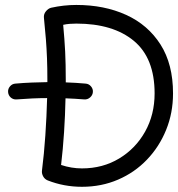

<svg xmlns="http://www.w3.org/2000/svg" viewBox="-20 -714 708 764"><path d="M12.2 -347.7Q11.2 -360.4 19.8 -370.4Q28.3 -380.4 41 -381.3Q74.7 -384.3 106.7 -385.5Q138.7 -386.7 168.5 -387.2Q168.5 -391.6 168.5 -396Q168.5 -444.3 167 -482.4Q165.5 -520.5 162.6 -558.3Q159.7 -596.2 154.8 -643.1Q153.3 -657.7 162.6 -668.9Q171.9 -680.2 183.1 -683.1Q233.4 -694.3 283.7 -694.3Q395 -694.3 481.9 -654.8Q568.8 -615.2 618.7 -536.9Q668.5 -458.5 668.5 -342.3Q668.5 -264.6 641.1 -197.3Q613.8 -129.9 564.9 -78.9Q516.1 -27.8 450 0.7Q383.8 29.3 306.2 29.3Q234.4 29.3 169.9 3.9Q157.7 -1 151.6 -12.5Q145.5 -23.9 147 -35.2Q155.3 -100.1 160.4 -174.8Q165.5 -249.5 167.5 -323.7Q139.2 -323.7 108.6 -322.3Q78.1 -320.8 45.9 -318.4Q32.7 -317.4 22.9 -325.9Q13.2 -334.5 12.2 -347.7ZM231.4 -615.2Q236.8 -557.6 239.3 -508.5Q241.7 -459.5 241.7 -396Q241.7 -391.1 241.7 -386.2Q282.2 -384.8 320.8 -381.3Q333.5 -380.4 342 -370.4Q350.6 -360.4 349.6 -347.7Q348.6 -335 338.4 -326.2Q328.1 -317.4 315.4 -318.4Q279.3 -321.3 240.7 -322.8Q239.3 -255.4 234.9 -187.7Q230.5 -120.1 223.1 -57.6Q264.2 -43.9 306.2 -43.9Q388.7 -43.9 454.1 -83.3Q519.5 -122.6 557.4 -190.2Q595.2 -257.8 595.2 -342.3Q595.2 -482.9 512.5 -551.5Q429.7 -620.1 283.7 -620.1Q270.5 -620.1 257.6 -619.1Q244.6 -618.2 231.4 -615.2Z"/></svg>

Font: Mikhak Regular
Style: Regular
Weight: 400
Designer: Amin Abedi
Version: Version 3.3